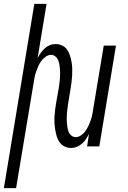

<svg xmlns="http://www.w3.org/2000/svg" viewBox="-40 -755 660 990"><path d="M-20 215 137 -735H200L154 -456Q161 -469 170 -482Q179 -495 190.5 -505.5Q202 -516 216.5 -522Q231 -528 246 -528Q264 -528 280 -520.5Q296 -513 305.5 -499.5Q315 -486 320.5 -469.5Q326 -453 329 -435.5Q332 -418 332.5 -400.5Q333 -383 332 -365Q331 -347 328.5 -328.5Q326 -310 323 -292L311 -219Q309 -206 307.5 -193.5Q306 -181 305 -169Q304 -157 304 -144.5Q304 -132 305 -120Q306 -108 308 -96Q310 -84 314.5 -73.5Q319 -63 328.5 -55.5Q338 -48 351 -48Q365 -48 378.5 -57.5Q392 -67 401 -80Q410 -93 416.5 -107Q423 -121 428 -135.5Q433 -150 436 -165Q439 -180 441 -195L495 -520H558L472 0H409L419 -64Q412 -51 403.5 -38Q395 -25 383 -14.5Q371 -4 356.5 2Q342 8 327 8Q309 8 293.5 0.5Q278 -7 268 -20.5Q258 -34 253 -50.5Q248 -67 245 -84.5Q242 -102 241 -119.5Q240 -137 241 -155Q242 -173 244.5 -191.5Q247 -210 250 -228L263 -301Q265 -314 266.5 -326.5Q268 -339 269 -351Q270 -363 270 -375.5Q270 -388 269 -400Q268 -412 266 -424Q264 -436 259 -446.5Q254 -457 245 -464.5Q236 -472 223 -472Q209 -472 195.5 -462.5Q182 -453 172.5 -440Q163 -427 157 -413Q151 -399 146 -384.5Q141 -370 138 -355Q135 -340 133 -325L43 215Z"/></svg>

Font: Iosevka Light Extended Oblique
Style: Regular
Weight: 300
Width: 7
Italic angle: -9°
Monospace: yes
Designer: Belleve Invis
Foundry: Belleve Invis
Version: Version 32.5.0; ttfautohint (v1.8.4)